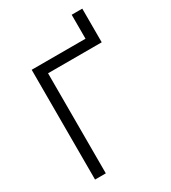

<svg xmlns="http://www.w3.org/2000/svg" viewBox="-206 -966 954 1071"><g transform="rotate(-30 270.5 -430.5)"><path d="M84 -707H430.7V-861.3H499V-644.5H153.3V0H84Z"/></g></svg>

Font: Pretendard Std Light
Style: Regular
Weight: 300
Designer: Base glyphs from Inter by Rasmus Andersson; Hangeul glyphs from Noto Sans CJK(Source Han Sans) by Jang Soo-young and Kan
Foundry: Kil Hyung-jin
Version: Version 1.309